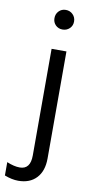

<svg xmlns="http://www.w3.org/2000/svg" viewBox="-146 -758 475 993"><g transform="rotate(10 91.0 -261.5)"><path d="M153 -703Q168 -688 168 -666Q168 -644 153 -629.5Q138 -615 116 -615Q94 -615 79.5 -629.5Q65 -644 65 -666Q65 -688 79.5 -703Q94 -718 116 -718Q138 -718 153 -703ZM156 55Q156 121 121.5 158Q87 195 26 195Q-7 195 -46 180V110Q-8 126 22 126Q78 126 78 53V-507H156Z"/></g></svg>

Font: Hind Madurai
Style: Regular
Weight: 400
Designer: Jyotish Sonowal
Foundry: Indian Type Foundry
Version: Version 0.702;PS 1.0;hotconv 1.0.81;makeotf.lib2.5.63406